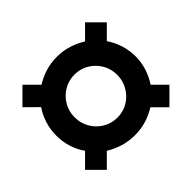

<svg xmlns="http://www.w3.org/2000/svg" viewBox="-120 -694 762 762"><g transform="rotate(-45 260.5 -313.0)"><path d="M260.4 -93.1Q226.4 -93.1 195.5 -102.4Q164.6 -111.8 137.5 -128.5L84 -75L22.9 -136.1L76.4 -189.6Q57.6 -216 47.9 -247.2Q38.2 -278.5 38.2 -312.5Q38.2 -346.5 47.9 -377.8Q57.6 -409 75.7 -435.4L22.9 -487.5L86.1 -550.7L139.6 -497.2Q166 -513.9 196.9 -523.3Q227.8 -532.6 260.4 -532.6Q294.4 -532.6 325.7 -522.9Q356.9 -513.2 383.3 -496.5L436.8 -550L497.9 -488.9L445.1 -436.1Q463.2 -409.7 473.3 -378.1Q483.3 -346.5 483.3 -312.5Q483.3 -279.2 473.3 -248.3Q463.2 -217.4 445.8 -191L498.6 -138.2L435.4 -75L381.9 -128.5Q355.6 -111.8 325 -102.4Q294.4 -93.1 260.4 -93.1ZM260.4 -191.7Q293.8 -191.7 320.8 -208Q347.9 -224.3 363.9 -252.1Q379.9 -279.9 379.9 -312.5Q379.9 -345.8 363.9 -373.3Q347.9 -400.7 320.8 -417Q293.8 -433.3 260.4 -433.3Q227.8 -433.3 200.3 -417Q172.9 -400.7 156.9 -373.3Q141 -345.8 141 -312.5Q141 -279.9 156.9 -252.1Q172.9 -224.3 200.3 -208Q227.8 -191.7 260.4 -191.7Z"/></g></svg>

Font: Afacad SemiBold
Style: Regular
Weight: 600
Designer: Kristian Moeller
Foundry: Dicotype
Version: Version 1.000